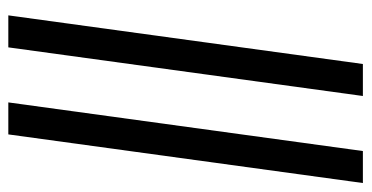

<svg xmlns="http://www.w3.org/2000/svg" viewBox="-230 -640 871 450"><g transform="rotate(90 205.0 -415.5)"><path d="M16.5 0 130.5 -831H205.5L91.5 0ZM220.5 0 334.5 -831H409.5L295.5 0Z"/></g></svg>

Font: Merriweather 48pt Light
Style: Italic
Weight: 300
Italic angle: -7.8°
Version: Version 2.101